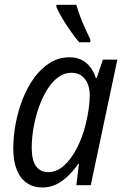

<svg xmlns="http://www.w3.org/2000/svg" viewBox="-20 -789 532 818"><path d="M161.1 9.8Q122.6 9.8 94.5 -9.3Q66.4 -28.3 51.5 -65.7Q36.6 -103 36.6 -156.2Q36.6 -208.5 46.9 -262.9Q57.1 -317.4 76.9 -367.7Q96.7 -418 126 -458Q155.3 -498 192.9 -521.5Q230.5 -544.9 276.4 -544.9Q305.7 -544.9 327.9 -533.7Q350.1 -522.5 365 -502.4Q379.9 -482.4 388.2 -457H392.1L418.5 -535.2H480L366.7 0H305.2L316.4 -90.8H313.5Q293.5 -62.5 270 -39.6Q246.6 -16.6 219.5 -3.4Q192.4 9.8 161.1 9.8ZM185.5 -55.7Q221.7 -55.7 252.2 -83Q282.7 -110.4 306.2 -155.3Q329.6 -200.2 343.3 -252.4Q353 -291 357.7 -322.8Q362.3 -354.5 362.3 -382.3Q362.3 -426.8 341.3 -452.9Q320.3 -479 283.7 -479Q253.4 -479 227.3 -459.5Q201.2 -439.9 180.7 -406.7Q160.2 -373.5 145.5 -332Q130.9 -290.5 123 -245.6Q115.2 -200.7 115.2 -158.2Q115.2 -106.9 133.3 -81.3Q151.4 -55.7 185.5 -55.7ZM317.4 -608.9Q301.3 -627.4 282 -654.8Q262.7 -682.1 245.8 -710.2Q229 -738.3 220.2 -759.3V-768.6H305.2Q312 -744.6 321.5 -719.2Q331.1 -693.8 342.3 -668.9Q353.5 -644 365.2 -620.1L364.7 -608.9Z"/></svg>

Font: Open Sans SemiCondensed
Style: Italic
Weight: 400
Width: 4
Italic angle: -12°
Designer: Monotype Design Team
Foundry: Monotype Imaging Inc.
Version: Version 3.000